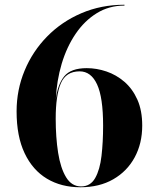

<svg xmlns="http://www.w3.org/2000/svg" viewBox="-20 -780 650 810"><path d="M580 -250Q580 -175 548.2 -116.2Q516.5 -57.5 458 -23.8Q399.5 10 319 10Q238.5 10 178 -26.2Q117.5 -62.5 83.8 -133.8Q50 -205 50 -310Q50 -401 83.8 -482.2Q117.5 -563.5 178.8 -626Q240 -688.5 323.2 -724.2Q406.5 -760 505 -760V-756.5Q440.5 -756.5 388.5 -724.5Q336.5 -692.5 299 -637.2Q261.5 -582 240.2 -510.8Q219 -439.5 215.5 -361Q223 -423.5 251 -458Q279 -492.5 346 -492.5Q387.5 -492.5 429 -478.5Q470.5 -464.5 504.8 -435Q539 -405.5 559.5 -359.8Q580 -314 580 -250ZM415 -250Q415 -369 389.5 -424Q364 -479 316 -479Q258 -479 236.5 -428Q215 -377 215 -280Q215 -200.5 225.2 -135.5Q235.5 -70.5 259 -32Q282.5 6.5 322 6.5Q361.5 6.5 381.5 -28.8Q401.5 -64 408.2 -122.2Q415 -180.5 415 -250Z"/></svg>

Font: Bodoni* 48pt
Style: Bold
Weight: 700
Version: Version 2.3